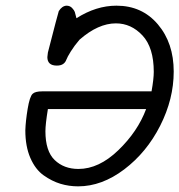

<svg xmlns="http://www.w3.org/2000/svg" viewBox="-20 -642 629 673"><path d="M68.8 -185.1Q69.8 -217.3 76.9 -260.3Q84 -303.2 94.2 -313Q103 -321.8 127.9 -321.8H511.2Q519 -365.7 519 -390.1Q519 -475.1 479.5 -517.6Q439.9 -560.1 386.2 -560.1Q324.2 -560.1 258.8 -502.9Q240.7 -481.9 228.3 -461.9Q215.8 -441.9 212.4 -432.4Q209 -422.9 200.9 -417.5Q192.9 -412.1 179.2 -412.1Q146 -412.1 146 -441.9Q146 -445.8 147.9 -458Q183.1 -595.2 186 -603Q197.3 -621.1 212.9 -622.1Q225.1 -622.1 232.7 -614Q240.2 -606 242.2 -600.1Q244.1 -594.2 248 -578.1Q316.9 -622.1 388.2 -622.1Q478 -622.1 533.4 -556.6Q588.9 -491.2 588.9 -391.1Q588.9 -294.9 541.5 -201.4Q494.1 -107.9 415.5 -48.3Q336.9 11.2 253.9 11.2Q221.7 11.2 191.9 2.2Q162.1 -6.8 133.1 -27.3Q104 -47.9 86.4 -88.4Q68.8 -128.9 68.8 -185.1ZM139.2 -182.1Q139.2 -112.3 171.6 -81.1Q204.1 -49.8 254.9 -49.8Q326.7 -49.8 394.8 -115.5Q462.9 -181.2 492.2 -259.8H147.9Q139.2 -206.1 139.2 -182.1Z"/></svg>

Font: CMU Typewriter Text
Style: Italic
Weight: 500
Italic angle: -14.04°
Version: Version 0.7.0